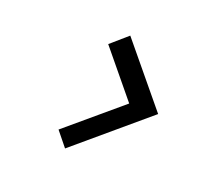

<svg xmlns="http://www.w3.org/2000/svg" viewBox="-91 -702 846 748"><g transform="rotate(20 332.0 -328.0)"><path d="M193.5 -138.5 417.5 -328 261.5 -517.5 331 -578 537.5 -328 242.5 -78Z"/></g></svg>

Font: Russisch Sans
Style: Bold Italic
Weight: 700
Italic angle: -10°
Designer: Michael Sharanda (font) & Cristiano Sobral (main changes)
Foundry: Michael Sharanda
Version: Version 2.00;September 8, 2020;FontCreator 13.0.0.2681 64-bi